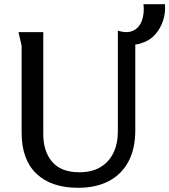

<svg xmlns="http://www.w3.org/2000/svg" viewBox="-20 -882 806 914"><path d="M186 -729V-244Q186 -161 228.5 -111.5Q271 -62 358 -62Q418 -62 458.5 -86.5Q499 -111 520 -154.5Q541 -198 541 -256V-729H624V-262Q624 -174 591.5 -113Q559 -52 498 -20Q437 12 352 12Q224 12 153.5 -55Q83 -122 83 -250V-664L68 -729ZM541 -736Q586 -722 615 -736.5Q644 -751 656 -785.5Q668 -820 663 -862H765Q769 -825 757 -786Q745 -747 718 -717Q691 -687 647 -674.5Q603 -662 541 -675Z"/></svg>

Font: Rosario Medium
Style: Regular
Weight: 500
Version: Version 1.201